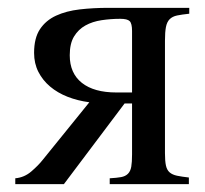

<svg xmlns="http://www.w3.org/2000/svg" viewBox="-20 -470 523 490"><path d="M463 -435Q444 -433 432 -430.5Q420 -428 413 -421Q406 -414 403.5 -401Q401 -388 401 -366V-79Q401 -59 403.5 -47.5Q406 -36 413 -30Q420 -24 432 -21.5Q444 -19 462 -17V0H260V-15Q278 -16 289 -18Q300 -20 306.5 -26.5Q313 -33 315 -44.5Q317 -56 317 -76V-206H298L143 0H19V-15Q42 -17 60 -32.5Q78 -48 89 -62L208 -209Q178 -213 152.5 -223Q127 -233 108 -249Q89 -265 78 -286.5Q67 -308 67 -335Q67 -373 82 -395.5Q97 -418 123 -430Q149 -442 183.5 -446Q218 -450 257 -450H463ZM317 -391Q317 -410 311 -416Q305 -422 287 -422Q263 -422 239.5 -418.5Q216 -415 198 -405Q180 -395 169 -377Q158 -359 158 -329Q158 -283 189 -258.5Q220 -234 277 -234H317Z"/></svg>

Font: STIXGeneralUnicodeRegular
Style: Regular
Weight: 400
Designer: MicroPress Inc., with final additions and corrections provided by Coen Hoffman, Elsevier (retired)
Version: Version 1.1.0